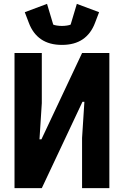

<svg xmlns="http://www.w3.org/2000/svg" viewBox="-20 -972 640 992"><path d="M55 -698H196V-439L184 -252H194L404 -698H545V0H404V-259L416 -446H406L196 0H55ZM129 -854 108 -909 223 -952 255 -845Q261 -842 274 -840Q287 -838 300 -838Q313 -838 326 -840Q339 -842 345 -845L377 -952L492 -909L471 -854Q450 -798 407.5 -769Q365 -740 300 -740Q235 -740 192.5 -769Q150 -798 129 -854Z"/></svg>

Font: iA Writer Quattro V
Style: Regular
Weight: 400
Designer: Mike Abbink, Paul van der Laan, Pieter van Rosmalen, Oliver Reichenstein
Foundry: Information Architects Inc.
Version: Version 2.000